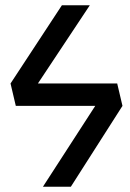

<svg xmlns="http://www.w3.org/2000/svg" viewBox="-20 -709 495 729"><path d="M249 0H143L363 -340L445 -307ZM445 -307H40L20 -392H425ZM321 -689 102 -359 20 -392 215 -689Z"/></svg>

Font: Fira Sans Variable
Style: Regular
Weight: 400
Designer: Carrois Corporate & Edenspiekermann AG
Foundry: Carrois Corporate GbR & Edenspiekermann AG
Version: Version 4.202